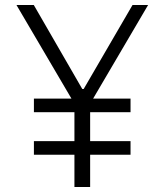

<svg xmlns="http://www.w3.org/2000/svg" viewBox="-20 -750 660 770"><path d="M116 -129.5V-184H503.5V-129.5ZM116 -300V-354.5H503.5V-300ZM278.5 0V-374.5H341.5V0ZM115.5 -730 310 -393H315.5L511.5 -730H574L335.5 -324H284.5L46 -730Z"/></svg>

Font: Monaspace Xenon Var
Style: Regular
Weight: 400
Designer: Riley Cran and the Lettermatic Team
Version: Version 1.000 (Monaspace Xenon Var)